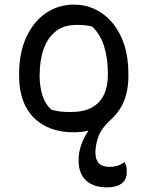

<svg xmlns="http://www.w3.org/2000/svg" viewBox="-20 -563 640 833"><path d="M302 -543Q350 -543 393 -522.5Q436 -502 468.5 -463Q501 -424 519 -369Q537 -314 537 -243V-233Q537 -158 508 -103Q489 -69 461 -44Q459 -42 456 -39Q420 -6 407 29.5Q394 65 394 99Q394 130 409 145.5Q424 161 455 161Q472 161 487 157Q502 153 517 142H521Q525 149 527 155.5Q529 162 529.5 168Q530 174 530 183Q530 217 507 233.5Q484 250 444 250Q387 250 354 220.5Q321 191 321 132Q321 105 328.5 78Q336 51 351 25Q357 14 364 4Q333 11 298 11Q246 11 203 -4.5Q160 -20 128.5 -50.5Q97 -81 80 -126.5Q63 -172 63 -232V-242Q63 -334 94 -401.5Q125 -469 179 -506Q233 -543 302 -543ZM311 -455Q258 -455 222.5 -427.5Q187 -400 169.5 -351Q152 -302 152 -237V-231Q152 -191 163 -152.5Q174 -114 203 -87Q224 -81 243.5 -79Q263 -77 287 -77Q342 -77 377.5 -96Q413 -115 430.5 -151Q448 -187 448 -237V-243Q448 -309 432 -361Q416 -413 381 -447Q366 -452 349 -453.5Q332 -455 311 -455Z"/></svg>

Font: Code D Ace
Style: Regular
Weight: 400
Version: Version 1.085; ttfautohint (v1.8.4.7-5d5b);Nerd Fonts 3.0.2